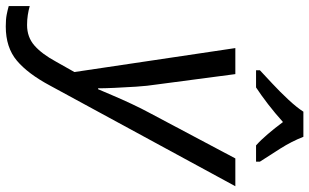

<svg xmlns="http://www.w3.org/2000/svg" viewBox="-312 -588 1046 649"><g transform="rotate(90 210.5 -263.0)"><path d="M-25 240Q-49 240 -64.5 237Q-80 234 -94 230V159Q-80 163 -64 165.5Q-48 168 -30 168Q11 168 39.5 143Q68 118 94 70L129 8L48 -536H136L171 -271Q176 -239 178.5 -200.5Q181 -162 182.5 -127.5Q184 -93 184 -72H187Q194 -88 207.5 -120Q221 -152 237 -186Q253 -220 265 -242L421 -536H515L175 90Q135 165 90.5 202.5Q46 240 -25 240ZM123 -606V-619Q140 -635 168 -661Q196 -687 222.5 -715.5Q249 -744 263 -766H348Q363 -727 388 -687.5Q413 -648 432 -619V-606H377Q359 -622 338.5 -646Q318 -670 298 -697Q268 -670 237.5 -646.5Q207 -623 181 -606Z"/></g></svg>

Font: Noto Sans IKEA
Style: Italic
Weight: 400
Italic angle: -12°
Designer: Monotype Design Team
Foundry: Monotype Imaging Inc.
Version: Version 2.001